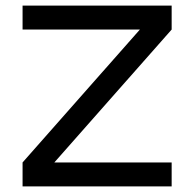

<svg xmlns="http://www.w3.org/2000/svg" viewBox="-20 -669 696 689"><path d="M61 -649H596V-563L175 -86H596V0H61V-86L482 -563H61Z"/></svg>

Font: Syne Med Modified
Style: Regular
Weight: 500
Designer: Lucas Descroix
Foundry: Bonjour Monde
Version: Version 2.200